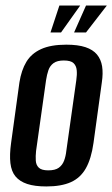

<svg xmlns="http://www.w3.org/2000/svg" viewBox="-20 -664 405 692"><path d="M147 8Q105 8 78 -1Q51 -10 36 -28Q21 -46 17.5 -76Q14 -106 20 -149L50 -367Q57 -411 75 -441Q93 -471 128 -487Q163 -503 219 -503Q261 -503 288 -494Q315 -485 329.5 -467.5Q344 -450 348 -425Q352 -400 347 -367L317 -149Q309 -92 289.5 -57.5Q270 -23 235.5 -7.5Q201 8 147 8ZM154 -50Q179 -50 192 -59.5Q205 -69 211 -85Q217 -101 219 -120L255 -375Q258 -395 256.5 -411Q255 -427 245 -436.5Q235 -446 210 -446Q186 -446 173 -436.5Q160 -427 154.5 -411Q149 -395 146 -375L110 -120Q108 -101 109 -85Q110 -69 120 -59.5Q130 -50 154 -50ZM162 -547 194 -644H269L200 -547ZM247 -547 290 -644H365L290 -547Z"/></svg>

Font: Alumni Sans Thin SemiBold
Style: Italic
Weight: 600
Italic angle: -8°
Version: Version 1.016